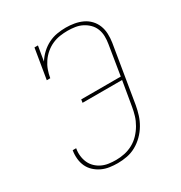

<svg xmlns="http://www.w3.org/2000/svg" viewBox="-175 -870 950 1005"><g transform="rotate(-30 300.0 -367.5)"><path d="M248 8Q223 8 199 4.5Q175 1 153.5 -9Q132 -19 114.5 -35Q97 -51 87 -72Q77 -93 74.5 -118Q72 -143 76 -167Q76 -168 76 -168.5Q76 -169 76 -169H97Q97 -169 97 -168.5Q97 -168 97 -167Q93 -146 95.5 -124Q98 -102 106.5 -83Q115 -64 130 -49.5Q145 -35 164 -26Q183 -17 204.5 -14Q226 -11 248 -11Q274 -11 300 -16.5Q326 -22 350 -35Q374 -48 393 -68Q412 -88 426 -112Q440 -136 447.5 -161Q455 -186 459 -211L484 -358H245L248 -377H487L516 -556Q520 -579 519.5 -602Q519 -625 511 -645.5Q503 -666 487.5 -681.5Q472 -697 452.5 -707Q433 -717 410.5 -720.5Q388 -724 365 -724Q342 -724 318.5 -720.5Q295 -717 272.5 -707Q250 -697 230.5 -680.5Q211 -664 197 -643.5Q183 -623 175 -600.5Q167 -578 163 -554H142L172 -735H193L178 -646Q193 -670 214 -689.5Q235 -709 260 -721.5Q285 -734 312 -738.5Q339 -743 365 -743Q391 -743 416.5 -738.5Q442 -734 464.5 -723.5Q487 -713 504 -695Q521 -677 530 -654Q539 -631 540 -605Q541 -579 537 -553L480 -208Q475 -180 466.5 -153Q458 -126 443 -100.5Q428 -75 406.5 -53.5Q385 -32 359 -17.5Q333 -3 304.5 2.5Q276 8 248 8Z"/></g></svg>

Font: Iosevka Slab ThExObl
Style: Regular
Weight: 100
Width: 7
Italic angle: -9°
Monospace: yes
Designer: Belleve Invis
Foundry: Belleve Invis
Version: Version 11.1.1; ttfautohint (v1.8.3)